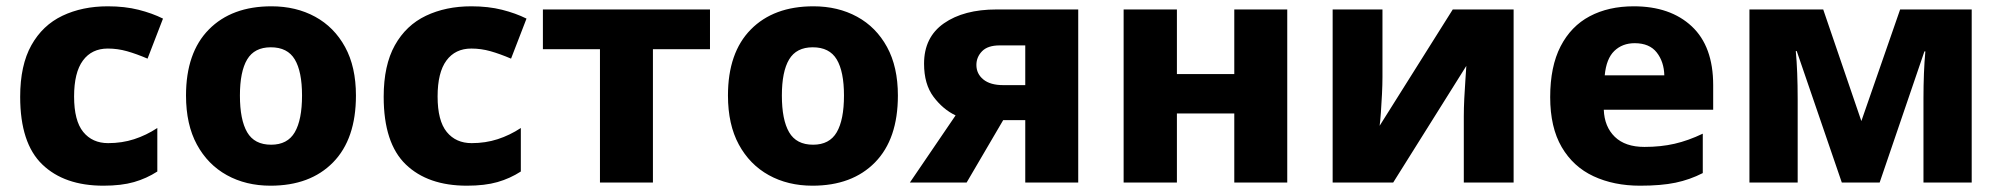

<svg xmlns="http://www.w3.org/2000/svg" viewBox="-20 -579 6347 609"><path d="M308 10Q184 10 114 -57.5Q44 -125 44 -272Q44 -372 79.5 -435.5Q115 -499 178 -529Q241 -559 322 -559Q376 -559 419.5 -548Q463 -537 497 -520L448 -393Q413 -408 383 -416.5Q353 -425 322 -425Q271 -425 243 -387Q215 -349 215 -273Q215 -196 244 -160.5Q273 -125 323 -125Q367 -125 405.5 -137.5Q444 -150 479 -173V-35Q445 -13 405 -1.5Q365 10 308 10Z M1109 -276Q1109 -138 1036.5 -64Q964 10 838 10Q760 10 699.5 -23.5Q639 -57 604.5 -120.5Q570 -184 570 -276Q570 -412 642.5 -485.5Q715 -559 841 -559Q919 -559 979.5 -526Q1040 -493 1074.5 -430Q1109 -367 1109 -276ZM741 -276Q741 -199 764 -159.5Q787 -120 840 -120Q892 -120 915 -159.5Q938 -199 938 -276Q938 -352 915 -390.5Q892 -429 839 -429Q787 -429 764 -390.5Q741 -352 741 -276Z M1461 10Q1337 10 1267 -57.5Q1197 -125 1197 -272Q1197 -372 1232.5 -435.5Q1268 -499 1331 -529Q1394 -559 1475 -559Q1529 -559 1572.5 -548Q1616 -537 1650 -520L1601 -393Q1566 -408 1536 -416.5Q1506 -425 1475 -425Q1424 -425 1396 -387Q1368 -349 1368 -273Q1368 -196 1397 -160.5Q1426 -125 1476 -125Q1520 -125 1558.5 -137.5Q1597 -150 1632 -173V-35Q1598 -13 1558 -1.5Q1518 10 1461 10Z M2232 -423H2051V0H1883V-423H1702V-549H2232Z M2828 -276Q2828 -138 2755.5 -64Q2683 10 2557 10Q2479 10 2418.5 -23.5Q2358 -57 2323.5 -120.5Q2289 -184 2289 -276Q2289 -412 2361.5 -485.5Q2434 -559 2560 -559Q2638 -559 2698.5 -526Q2759 -493 2793.5 -430Q2828 -367 2828 -276ZM2460 -276Q2460 -199 2483 -159.5Q2506 -120 2559 -120Q2611 -120 2634 -159.5Q2657 -199 2657 -276Q2657 -352 2634 -390.5Q2611 -429 2558 -429Q2506 -429 2483 -390.5Q2460 -352 2460 -276Z M3046 0H2866L3011 -213Q2971 -232 2941 -272Q2911 -312 2911 -377Q2911 -461 2974 -505Q3037 -549 3141 -549H3400V0H3232V-198H3162ZM3077 -373Q3077 -345 3099 -327Q3121 -309 3162 -309H3232V-435H3151Q3113 -435 3095 -416.5Q3077 -398 3077 -373Z M3713 -549V-344H3895V-549H4063V0H3895V-219H3713V0H3544V-549Z M4365 -334Q4365 -311 4363.5 -280.5Q4362 -250 4360 -222Q4358 -194 4356 -180L4588 -549H4781V0H4623V-210Q4623 -236 4624.5 -266.5Q4626 -297 4628 -324.5Q4630 -352 4631 -370L4399 0H4207V-549H4365Z M5162 -559Q5278 -559 5346 -495.5Q5414 -432 5414 -309V-231H5067Q5069 -177 5102 -145Q5135 -113 5196 -113Q5248 -113 5291.5 -123Q5335 -133 5381 -155V-30Q5340 -9 5294.5 0.5Q5249 10 5182 10Q5099 10 5034.5 -20Q4970 -50 4933.5 -112.5Q4897 -175 4897 -271Q4897 -368 4930 -432Q4963 -496 5022.5 -527.5Q5082 -559 5162 -559ZM5165 -442Q5126 -442 5100.5 -417.5Q5075 -393 5070 -340H5259Q5258 -383 5235 -412.5Q5212 -442 5165 -442Z M6234 -549V0H6081V-268Q6081 -308 6082.5 -346Q6084 -384 6087 -416H6084L5942 0H5822L5679 -417H5676Q5682 -354 5682 -264V0H5529V-549H5763L5884 -195L6007 -549Z"/></svg>

Font: Noto Sans ExtraBold
Style: Regular
Weight: 800
Designer: Monotype Design Team
Foundry: Monotype Imaging Inc.
Version: Version 2.007